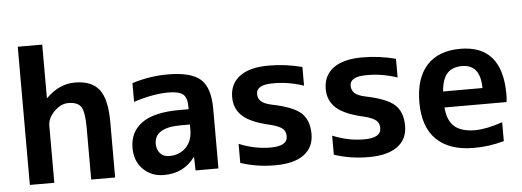

<svg xmlns="http://www.w3.org/2000/svg" viewBox="-50 -889 2822 1038"><g transform="rotate(-5 1361.5 -370.0)"><path d="M207 -750V-460H209Q279.3 -530.3 364.3 -530.3Q455.1 -530.3 496.1 -478Q537.1 -425.8 537.1 -299.8V0H407.2V-280.3Q407.2 -367.2 388.7 -395Q370.1 -422.9 319.3 -422.9Q279.3 -422.9 243.2 -386.7Q207 -350.6 207 -309.6V0H74.2V-750Z M867.2 -530.3Q995.1 -530.3 1046.4 -484.4Q1097.7 -438.5 1097.7 -323.2V0H973.6L971.7 -72.3H969.7Q909.2 9.8 801.8 9.8Q733.4 9.8 689 -34.7Q644.5 -79.1 644.5 -150.4Q644.5 -237.3 710.9 -285.2Q777.3 -333 915 -333H964.8V-349.6Q964.8 -395.5 942.9 -414.1Q920.9 -432.6 864.3 -432.6Q781.2 -432.6 674.8 -398.4V-500Q771.5 -530.3 867.2 -530.3ZM964.8 -250H915Q772.5 -250 771.5 -162.1Q771.5 -129.9 790 -109.9Q808.6 -89.8 837.9 -89.8Q894.5 -89.8 929.7 -125.5Q964.8 -161.1 964.8 -222.7Z M1597.7 -405.3Q1514.6 -433.6 1430.7 -432.6Q1340.8 -432.6 1340.8 -382.8Q1340.8 -358.4 1357.4 -342.8Q1374 -327.1 1415 -318.4Q1530.3 -294.9 1572.8 -255.9Q1615.2 -216.8 1615.2 -141.6Q1615.2 -69.3 1561.5 -29.8Q1507.8 9.8 1404.3 9.8Q1305.7 9.8 1217.8 -19.5V-123Q1301.8 -87.9 1389.6 -87.9Q1480.5 -87.9 1480.5 -141.6Q1480.5 -168 1462.9 -183.1Q1445.3 -198.2 1399.4 -210Q1293.9 -233.4 1249.5 -273.4Q1205.1 -313.5 1205.1 -377Q1205.1 -449.2 1258.8 -489.7Q1312.5 -530.3 1417 -530.3Q1507.8 -530.3 1597.7 -506.8Z M2105.5 -405.3Q2022.5 -433.6 1938.5 -432.6Q1848.6 -432.6 1848.6 -382.8Q1848.6 -358.4 1865.2 -342.8Q1881.8 -327.1 1922.9 -318.4Q2038.1 -294.9 2080.6 -255.9Q2123 -216.8 2123 -141.6Q2123 -69.3 2069.3 -29.8Q2015.6 9.8 1912.1 9.8Q1813.5 9.8 1725.6 -19.5V-123Q1809.6 -87.9 1897.5 -87.9Q1988.3 -87.9 1988.3 -141.6Q1988.3 -168 1970.7 -183.1Q1953.1 -198.2 1907.2 -210Q1801.8 -233.4 1757.3 -273.4Q1712.9 -313.5 1712.9 -377Q1712.9 -449.2 1766.6 -489.7Q1820.3 -530.3 1924.8 -530.3Q2015.6 -530.3 2105.5 -506.8Z M2343.8 -308.6H2557.6Q2556.6 -436.5 2458 -436.5Q2405.3 -436.5 2377.4 -406.7Q2349.6 -377 2343.8 -308.6ZM2343.8 -221.7Q2349.6 -149.4 2387.2 -117.2Q2424.8 -85 2499 -85Q2558.6 -85 2647.5 -115.2V-12.7Q2563.5 10.7 2482.4 9.8Q2351.6 9.8 2281.2 -58.6Q2210.9 -127 2210.9 -259.8Q2210.9 -391.6 2273.9 -460.9Q2336.9 -530.3 2456.1 -530.3Q2683.6 -530.3 2683.6 -262.7Q2683.6 -243.2 2680.7 -221.7Z"/></g></svg>

Font: Mgen+ 1c bold
Style: Bold
Weight: 700
Designer: [Source Han Sans]
Ryoko NISHIZUKA  (kana & ideographs); Paul D. Hunt (Latin, Greek & Cyrillic); Wenlong ZHANG  (bopomofo
Version: Version 1.059.20150602